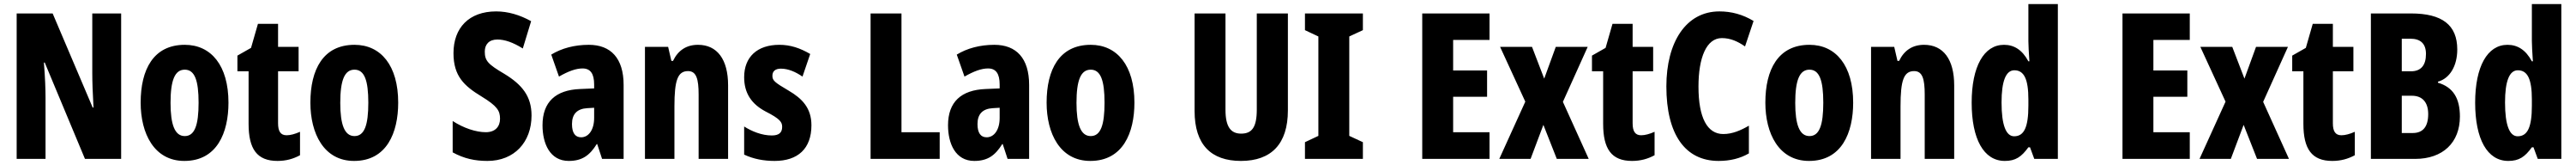

<svg xmlns="http://www.w3.org/2000/svg" viewBox="-20 -780 12674 810"><path d="M576 0V-714H434V-420C434 -378 436 -322 440 -252H436L239 -714H62V0H204V-300C204 -341 202 -399 196 -473H200L398 0Z M1104 -276C1104 -458 1019 -560 889 -560C735 -560 672 -439 672 -276C672 -125 738 10 887 10C1048 10 1104 -129 1104 -276ZM819 -275C819 -386 840 -438 889 -438C938 -438 957 -385 957 -276C957 -166 938 -112 889 -112C840 -112 819 -168 819 -275Z M1390 -116C1360 -116 1348 -136 1348 -175V-430H1449V-550H1348V-663H1249L1215 -545L1148 -507V-430H1203V-172C1203 -49 1244 10 1345 10C1387 10 1423 0 1456 -18V-133C1431 -122 1409 -116 1390 -116Z M1939 -276C1939 -458 1854 -560 1724 -560C1570 -560 1507 -439 1507 -276C1507 -125 1573 10 1722 10C1883 10 1939 -129 1939 -276ZM1654 -275C1654 -386 1675 -438 1724 -438C1773 -438 1792 -385 1792 -276C1792 -166 1773 -112 1724 -112C1675 -112 1654 -168 1654 -275Z M2595 -213C2595 -307 2549 -364 2462 -417C2380 -465 2365 -482 2365 -527C2365 -561 2385 -586 2427 -586C2463 -586 2504 -572 2552 -542L2593 -676C2537 -707 2479 -724 2421 -724C2287 -724 2211 -643 2211 -519C2211 -406 2264 -358 2348 -307C2427 -259 2440 -236 2440 -197C2440 -159 2417 -131 2370 -131C2322 -131 2261 -151 2207 -186V-32C2264 -1 2317 10 2378 10C2510 10 2595 -82 2595 -213Z M2877 -560C2806 -560 2743 -543 2692 -512L2730 -404C2777 -431 2814 -444 2846 -444C2885 -444 2903 -418 2903 -365V-346L2833 -343C2714 -338 2649 -280 2649 -165C2649 -76 2685 10 2778 10C2844 10 2881 -17 2916 -73H2918L2942 0H3048V-363C3048 -494 2985 -560 2877 -560ZM2869 -249 2903 -251V-201C2903 -143 2876 -106 2839 -106C2810 -106 2794 -127 2794 -171C2794 -220 2819 -246 2869 -249Z M3414 -560C3357 -560 3316 -533 3291 -481H3283L3267 -550H3153V0H3298V-258C3298 -386 3314 -431 3365 -431C3406 -431 3417 -392 3417 -316V0H3562V-361C3562 -489 3508 -560 3414 -560Z M3972 -165C3972 -249 3927 -296 3860 -335C3790 -376 3780 -385 3780 -408C3780 -431 3795 -443 3822 -443C3859 -443 3896 -426 3928 -404L3966 -515C3916 -544 3869 -560 3814 -560C3705 -560 3641 -500 3641 -401C3641 -322 3678 -269 3746 -233C3819 -196 3828 -180 3828 -157C3828 -128 3811 -115 3777 -115C3728 -115 3679 -135 3641 -159V-21C3688 1 3738 10 3791 10C3905 10 3972 -50 3972 -165Z M4263 0H4603V-131H4415V-714H4263Z M4872 -560C4801 -560 4738 -543 4687 -512L4725 -404C4772 -431 4809 -444 4841 -444C4880 -444 4898 -418 4898 -365V-346L4828 -343C4709 -338 4644 -280 4644 -165C4644 -76 4680 10 4773 10C4839 10 4876 -17 4911 -73H4913L4937 0H5043V-363C5043 -494 4980 -560 4872 -560ZM4864 -249 4898 -251V-201C4898 -143 4871 -106 4834 -106C4805 -106 4789 -127 4789 -171C4789 -220 4814 -246 4864 -249Z M5561 -276C5561 -458 5476 -560 5346 -560C5192 -560 5129 -439 5129 -276C5129 -125 5195 10 5344 10C5505 10 5561 -129 5561 -276ZM5276 -275C5276 -386 5297 -438 5346 -438C5395 -438 5414 -385 5414 -276C5414 -166 5395 -112 5346 -112C5297 -112 5276 -168 5276 -275Z M6316 -238V-714H6163V-242C6163 -155 6139 -124 6086 -124C6036 -124 6009 -156 6009 -241V-714H5857V-235C5857 -70 5938 10 6085 10C6235 10 6316 -74 6316 -238Z M6685 0V-82L6618 -113V-601L6685 -632V-714H6400V-632L6466 -601V-113L6400 -82V0Z M7308 0V-131H7129V-305H7296V-434H7129V-584H7308V-714H6977V0Z M7484 -281 7356 0H7510L7573 -167L7639 0H7796L7669 -280L7791 -550H7634L7577 -394L7517 -550H7360Z M8054 -116C8024 -116 8012 -136 8012 -175V-430H8113V-550H8012V-663H7913L7879 -545L7812 -507V-430H7867V-172C7867 -49 7908 10 8009 10C8051 10 8087 0 8120 -18V-133C8095 -122 8073 -116 8054 -116Z M8451 -593C8493 -593 8529 -577 8565 -552L8607 -677C8554 -709 8498 -724 8439 -724C8274 -724 8178 -572 8178 -356C8178 -121 8270 10 8435 10C8491 10 8541 -2 8584 -27V-163C8544 -140 8503 -122 8458 -122C8379 -122 8336 -202 8336 -355C8336 -497 8375 -593 8451 -593Z M9097 -276C9097 -458 9012 -560 8882 -560C8728 -560 8665 -439 8665 -276C8665 -125 8731 10 8880 10C9041 10 9097 -129 9097 -276ZM8812 -275C8812 -386 8833 -438 8882 -438C8931 -438 8950 -385 8950 -276C8950 -166 8931 -112 8882 -112C8833 -112 8812 -168 8812 -275Z M9446 -560C9389 -560 9348 -533 9323 -481H9315L9299 -550H9185V0H9330V-258C9330 -386 9346 -431 9397 -431C9438 -431 9449 -392 9449 -316V0H9594V-361C9594 -489 9540 -560 9446 -560Z M9843 10C9896 10 9925 -10 9959 -57H9967L9988 0H10104V-760H9959V-578C9959 -557 9961 -525 9964 -479H9959C9929 -535 9889 -560 9839 -560C9740 -560 9680 -453 9680 -276C9680 -98 9739 10 9843 10ZM9889 -111C9849 -111 9827 -166 9827 -277C9827 -381 9848 -435 9890 -435C9938 -435 9959 -391 9959 -292V-261C9959 -156 9938 -111 9889 -111Z M10753 0V-131H10574V-305H10741V-434H10574V-584H10753V-714H10422V0Z M10929 -281 10801 0H10955L11018 -167L11084 0H11241L11114 -280L11236 -550H11079L11022 -394L10962 -550H10805Z M11499 -116C11469 -116 11457 -136 11457 -175V-430H11558V-550H11457V-663H11358L11324 -545L11257 -507V-430H11312V-172C11312 -49 11353 10 11454 10C11496 10 11532 0 11565 -18V-133C11540 -122 11518 -116 11499 -116Z M11841 -714H11644V0H11862C11998 0 12082 -80 12082 -208C12082 -297 12049 -352 11974 -374V-379C12032 -395 12069 -456 12069 -537C12069 -658 11994 -714 11841 -714ZM11841 -430H11796V-590H11838C11889 -590 11915 -565 11915 -515C11915 -459 11890 -430 11841 -430ZM11796 -310H11846C11897 -310 11926 -278 11926 -220C11926 -158 11900 -127 11850 -127H11796Z M12320 10C12373 10 12402 -10 12436 -57H12444L12465 0H12581V-760H12436V-578C12436 -557 12438 -525 12441 -479H12436C12406 -535 12366 -560 12316 -560C12217 -560 12157 -453 12157 -276C12157 -98 12216 10 12320 10ZM12366 -111C12326 -111 12304 -166 12304 -277C12304 -381 12325 -435 12367 -435C12415 -435 12436 -391 12436 -292V-261C12436 -156 12415 -111 12366 -111Z"/></svg>

Font: Noto Sans Lao UI ExtCond ExtBd
Style: Regular
Weight: 800
Width: 2
Designer: Monotype Design Team
Foundry: Monotype Imaging Inc.
Version: Version 2.000